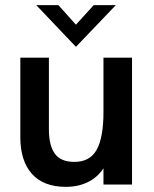

<svg xmlns="http://www.w3.org/2000/svg" viewBox="-20 -717 599 746"><path d="M59 -184V-493H170V-214Q170 -152 193 -120Q216 -88 269 -88Q330 -88 356 -136Q382 -184 382 -281V-493H493V0H382V-63Q358 -27 320.5 -9Q283 9 236 9Q149 9 104 -41.5Q59 -92 59 -184ZM121 -697H207L275 -621L344 -697H430L275 -535Z"/></svg>

Font: Hanken Grotesk SemiBold
Style: Regular
Weight: 600
Designer: Alfredo Marco Pradil
Foundry: Hanken Design Co.
Version: Version 3.014